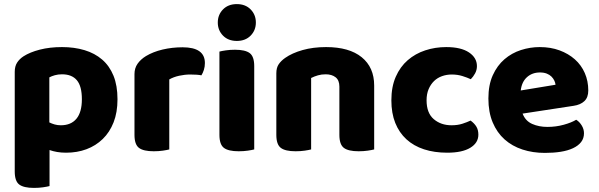

<svg xmlns="http://www.w3.org/2000/svg" viewBox="-20 -731 2924 938"><path d="M222 2V178Q211 181 190.5 184Q170 187 146 187Q96 187 74 170.5Q52 154 52 107V-380Q52 -407 63.5 -425Q75 -443 95 -456Q126 -476 174.5 -488.5Q223 -501 283 -501Q343 -501 393 -486Q443 -471 479 -440Q515 -409 534.5 -361Q554 -313 554 -246Q554 -182 535 -133.5Q516 -85 482 -52Q448 -19 402.5 -2Q357 15 303 15Q279 15 259 11.5Q239 8 222 2ZM380 -246Q380 -310 355.5 -339Q331 -368 283 -368Q264 -368 248 -363.5Q232 -359 221 -353V-133Q233 -127 247 -123Q261 -119 277 -119Q327 -119 353.5 -151Q380 -183 380 -246Z M807 -1Q796 2 775.5 5Q755 8 731 8Q681 8 659 -8.5Q637 -25 637 -72V-369Q637 -398 652 -419.5Q667 -441 693 -457Q728 -478 774.5 -489Q821 -500 872 -500Q981 -500 981 -423Q981 -405 976 -389.5Q971 -374 964 -363Q945 -367 909 -367Q883 -367 855.5 -361Q828 -355 807 -343Z M1052 -479Q1063 -482 1083.5 -485Q1104 -488 1128 -488Q1178 -488 1200 -471.5Q1222 -455 1222 -408V-1Q1211 2 1190.5 5Q1170 8 1146 8Q1096 8 1074 -8.5Q1052 -25 1052 -72ZM1137 -711Q1179 -711 1204.5 -685Q1230 -659 1230 -621Q1230 -583 1204.5 -557Q1179 -531 1137 -531Q1095 -531 1069.5 -557Q1044 -583 1044 -621Q1044 -659 1069.5 -685Q1095 -711 1137 -711Z M1808 -1Q1797 2 1776.5 5Q1756 8 1732 8Q1682 8 1660 -8.5Q1638 -25 1638 -72V-308Q1638 -339 1619.5 -353.5Q1601 -368 1571 -368Q1551 -368 1533.5 -363Q1516 -358 1500 -350V-1Q1489 2 1468.5 5Q1448 8 1424 8Q1374 8 1352 -8.5Q1330 -25 1330 -72V-373Q1330 -400 1341.5 -417Q1353 -434 1373 -448Q1407 -472 1458.5 -486.5Q1510 -501 1573 -501Q1686 -501 1747 -451.5Q1808 -402 1808 -313Z M2064 -241Q2064 -179 2099 -149Q2134 -119 2186 -119Q2216 -119 2239 -126.5Q2262 -134 2279 -142Q2298 -128 2307.5 -112Q2317 -96 2317 -73Q2317 -33 2277.5 -9Q2238 15 2165 15Q2102 15 2051.5 -1.5Q2001 -18 1965.5 -50.5Q1930 -83 1911 -130.5Q1892 -178 1892 -241Q1892 -307 1913.5 -356Q1935 -405 1972 -437Q2009 -469 2057.5 -485Q2106 -501 2160 -501Q2232 -501 2271 -475Q2310 -449 2310 -408Q2310 -389 2301 -372.5Q2292 -356 2280 -344Q2263 -352 2239 -359.5Q2215 -367 2187 -367Q2162 -367 2139.5 -359Q2117 -351 2100.5 -335Q2084 -319 2074 -295.5Q2064 -272 2064 -241Z M2533 -176Q2547 -140 2580 -125.5Q2613 -111 2654 -111Q2696 -111 2734 -121.5Q2772 -132 2795 -146Q2811 -136 2822 -118Q2833 -100 2833 -80Q2833 -55 2819 -37Q2805 -19 2779.5 -7Q2754 5 2719 10.5Q2684 16 2642 16Q2583 16 2532.5 -0.5Q2482 -17 2445 -50Q2408 -83 2387 -133Q2366 -183 2366 -250Q2366 -316 2387.5 -363.5Q2409 -411 2444.5 -441.5Q2480 -472 2525 -486.5Q2570 -501 2617 -501Q2670 -501 2713.5 -485Q2757 -469 2788.5 -441Q2820 -413 2837 -374Q2854 -335 2854 -289Q2854 -255 2835 -237Q2816 -219 2782 -214ZM2524 -289 2694 -317Q2693 -327 2688 -337.5Q2683 -348 2674 -357Q2665 -366 2651 -371.5Q2637 -377 2618 -377Q2580 -377 2554.5 -354Q2529 -331 2524 -289Z"/></svg>

Font: Baloo 2 Latin ExtraBold
Style: Regular
Weight: 400
Designer: Sarang Kulkarni and Ek Type
Foundry: Ek Type
Version: Version 1.001